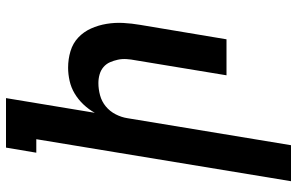

<svg xmlns="http://www.w3.org/2000/svg" viewBox="-195 -580 990 640"><g transform="rotate(90 300.0 -260.0)"><path d="M307 215 356 -81Q345 -61 328.5 -43.5Q312 -26 292 -14Q272 -2 249.5 3Q227 8 206 8Q177 8 150.5 0Q124 -8 105 -26Q86 -44 75 -68.5Q64 -93 59.5 -120.5Q55 -148 56.5 -176Q58 -204 63 -233L111 -520H231L181 -217Q178 -202 177 -187Q176 -172 179 -158Q182 -144 187.5 -131.5Q193 -119 203.5 -110Q214 -101 228 -97Q242 -93 257 -93Q277 -93 297.5 -98.5Q318 -104 334.5 -117.5Q351 -131 361 -150.5Q371 -170 374 -190L464 -735H584L444 114H489L472 215Z"/></g></svg>

Font: Iosevka Extended
Style: Bold Italic
Weight: 700
Width: 7
Italic angle: -9°
Monospace: yes
Designer: Belleve Invis
Foundry: Belleve Invis
Version: Version 32.5.0; ttfautohint (v1.8.4)